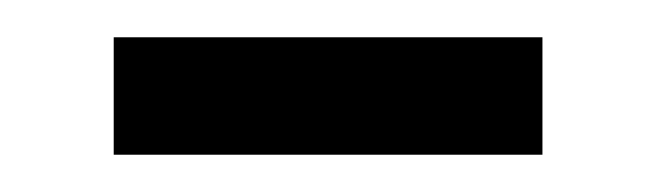

<svg xmlns="http://www.w3.org/2000/svg" viewBox="-20 -302 351 103"><path d="M41 -219V-282H271V-219Z"/></svg>

Font: Source Sans 3 ExtraLight
Style: Regular
Weight: 400
Version: Version 3.052;hotconv 1.1.0;makeotfexe 2.6.0